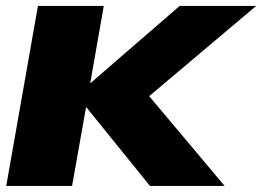

<svg xmlns="http://www.w3.org/2000/svg" viewBox="-22 -610 860 630"><path d="M-1.5 0 102.5 -590.5H318.5L274 -336.5L567.5 -590.5H818.5L467.5 -294.5L715 0H470L260.5 -259L214.5 0Z"/></svg>

Font: Anybody ExtraExpanded ExtraBold
Style: Italic
Weight: 800
Width: 8
Italic angle: -10°
Designer: Tyler Finck
Foundry: Etcetera Type Company
Version: Version 1.010; ttfautohint (v1.8.3) -l 8 -r 50 -G 200 -x 14 